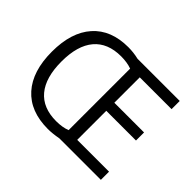

<svg xmlns="http://www.w3.org/2000/svg" viewBox="-153 -972 1229 1229"><g transform="rotate(45 461.5 -357.5)"><path d="M575 -74V-337H844V-410H575V-640H863V-714H481Q435 -725 387 -725Q231 -725 146 -629.5Q61 -534 61 -359Q61 -182 147 -86Q233 10 393 10Q433 10 488 0H863V-74ZM492 -636V-79Q451 -63 395 -63Q274 -63 211.5 -138Q149 -213 149 -358Q149 -502 212 -576.5Q275 -651 396 -651Q450 -651 492 -636Z"/></g></svg>

Font: OpenSansMMV
Style: Regular
Weight: 400
Designer: Steve Matteson
Foundry: Ascender Corporation
Version: Version 4.000